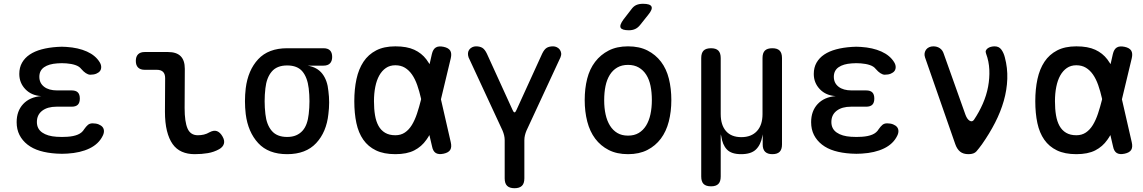

<svg xmlns="http://www.w3.org/2000/svg" viewBox="-20 -805 6040 1015"><path d="M507 -476Q515 -463 515 -450.5Q515 -438 508.5 -429.5Q502 -421 489 -415.5Q476 -410 457 -410Q451 -410 445 -412.5Q439 -415 433.5 -418.5Q428 -422 422 -427.5Q416 -433 409 -441Q399 -454 378.5 -461Q358 -468 331 -470Q318 -471 306.5 -471Q295 -471 283 -470Q238 -467 213 -449.5Q188 -432 188 -399Q188 -366 213 -346.5Q238 -327 282 -327H359Q381 -327 391.5 -316.5Q402 -306 402 -284Q402 -262 391.5 -251.5Q381 -241 359 -241H279Q231 -241 203 -219.5Q175 -198 175 -160Q175 -124 203 -104.5Q231 -85 279 -82Q293 -81 307.5 -81Q322 -81 336 -82Q369 -84 391.5 -93.5Q414 -103 425 -122Q430 -129 435 -135Q440 -141 445 -145Q450 -149 456 -151Q462 -153 470 -153Q488 -153 501.5 -147.5Q515 -142 522 -133.5Q529 -125 529.5 -113Q530 -101 523 -87Q502 -44 453.5 -20.5Q405 3 336 7Q322 8 307.5 8Q293 8 279 7Q230 4 191.5 -7.5Q153 -19 125.5 -40.5Q98 -62 83 -91.5Q68 -121 68 -159Q68 -218 102.5 -255Q137 -292 198 -297Q146 -300 114 -333.5Q82 -367 82 -414Q82 -448 96.5 -473.5Q111 -499 137 -516.5Q163 -534 200 -544Q237 -554 283 -557Q295 -558 306.5 -558Q318 -558 331 -557Q394 -553 439.5 -532.5Q485 -512 507 -476Z M956 -234Q956 -161 971.5 -125.5Q987 -90 1026 -90Q1042 -90 1057.5 -93.5Q1073 -97 1088 -106Q1111 -118 1127.5 -111.5Q1144 -105 1156 -84Q1169 -62 1163.5 -44.5Q1158 -27 1138 -16Q1111 -1 1079 4.5Q1047 10 1009 10Q971 10 941.5 -3Q912 -16 892.5 -43.5Q873 -71 862.5 -113.5Q852 -156 852 -215L853 -392Q853 -414 842 -425Q831 -436 809 -436H745Q722 -436 710 -448Q698 -460 698 -483Q698 -506 710 -518Q722 -530 745 -530H868Q913 -530 935 -508Q957 -486 957 -441Z M1690 -458H1606Q1657 -450 1684 -415Q1711 -380 1716 -324Q1720 -294 1720 -263.5Q1720 -233 1716 -202Q1706 -107 1651.5 -48.5Q1597 10 1498 10Q1399 10 1345 -48.5Q1291 -107 1279 -202Q1275 -236 1275 -270Q1275 -304 1279 -338Q1291 -434 1345 -492Q1399 -550 1498 -550H1690Q1713 -550 1724.5 -538.5Q1736 -527 1736 -504Q1736 -482 1724.5 -470Q1713 -458 1690 -458ZM1498 -81Q1525 -81 1545 -89.5Q1565 -98 1579 -113.5Q1593 -129 1601 -151.5Q1609 -174 1612 -202Q1616 -236 1616 -270Q1616 -304 1612 -338Q1605 -396 1578.5 -427.5Q1552 -459 1498 -459Q1444 -459 1416.5 -426.5Q1389 -394 1383 -338Q1379 -304 1379 -270Q1379 -236 1383 -202Q1389 -146 1416.5 -113.5Q1444 -81 1498 -81Z M2363 -53Q2369 -27 2360 -12.5Q2351 2 2325 7.5Q2299 13 2284 4Q2269 -5 2264 -31L2250 -91Q2242 -77 2234 -66Q2209 -30 2170 -10Q2131 10 2070 10Q2009 10 1967.5 -10Q1926 -30 1900.5 -66.5Q1875 -103 1864 -154.5Q1853 -206 1853 -270Q1853 -334 1864.5 -387Q1876 -440 1901.5 -478.5Q1927 -517 1968.5 -538.5Q2010 -560 2070 -560Q2131 -560 2170 -542Q2209 -524 2234 -491Q2243 -479 2251 -466L2263 -519Q2269 -545 2284 -554Q2299 -563 2325 -557.5Q2351 -552 2360 -537.5Q2369 -523 2363 -497L2311 -280ZM2206 -283Q2197 -323 2185.5 -355.5Q2174 -388 2158 -411Q2142 -434 2120.5 -447Q2099 -460 2070 -460Q2041 -460 2020 -445.5Q1999 -431 1985 -406Q1971 -381 1964 -346Q1957 -311 1957 -270Q1957 -229 1962.5 -196Q1968 -163 1981 -139.5Q1994 -116 2016 -103Q2038 -90 2070 -90Q2099 -90 2120.5 -104.5Q2142 -119 2157.5 -144.5Q2173 -170 2184.5 -204.5Q2196 -239 2206 -279Z M2700 190Q2674 190 2661 177.5Q2648 165 2648 138V-64Q2648 -77 2645 -89.5Q2642 -102 2637 -114L2457 -502Q2453 -514 2454 -524.5Q2455 -535 2461 -543Q2467 -551 2476.5 -555.5Q2486 -560 2496 -560Q2517 -560 2530 -552Q2543 -544 2554 -521L2690 -223Q2695 -211 2700 -211Q2705 -211 2710 -223L2846 -521Q2857 -544 2870 -552Q2883 -560 2904 -560Q2914 -560 2923.5 -555.5Q2933 -551 2939 -543Q2945 -535 2946.5 -524.5Q2948 -514 2943 -502L2763 -114Q2758 -102 2755 -89.5Q2752 -77 2752 -64V138Q2752 165 2739 177.5Q2726 190 2700 190Z M3300 10Q3241 10 3198 -12Q3155 -34 3126.5 -72Q3098 -110 3084.5 -162.5Q3071 -215 3071 -276Q3071 -337 3084 -388.5Q3097 -440 3126 -478Q3155 -516 3198 -538Q3241 -560 3300 -560Q3360 -560 3403 -538Q3446 -516 3474.5 -478.5Q3503 -441 3516 -389Q3529 -337 3529 -276Q3529 -215 3515.5 -162.5Q3502 -110 3473.5 -72Q3445 -34 3402 -12Q3359 10 3300 10ZM3300 -88Q3333 -88 3356.5 -102Q3380 -116 3395.5 -141Q3411 -166 3418.5 -200.5Q3426 -235 3426 -276Q3426 -317 3419 -351Q3412 -385 3396.5 -409.5Q3381 -434 3357 -448Q3333 -462 3300 -462Q3267 -462 3243 -448Q3219 -434 3203.5 -409Q3188 -384 3181 -350Q3174 -316 3174 -275Q3174 -234 3181.5 -200Q3189 -166 3204.5 -141Q3220 -116 3243.5 -102Q3267 -88 3300 -88ZM3364 -673Q3352 -658 3337.5 -651.5Q3323 -645 3305 -645Q3268 -645 3261 -658.5Q3254 -672 3276 -702L3317 -755Q3329 -772 3344 -778.5Q3359 -785 3379 -785Q3417 -785 3424 -770.5Q3431 -756 3407 -727Z M3739 180Q3712 180 3699.5 167.5Q3687 155 3687 128V-498Q3687 -525 3699.5 -537.5Q3712 -550 3739 -550Q3765 -550 3777.5 -537.5Q3790 -525 3790 -498V-202Q3790 -144 3818 -112Q3846 -80 3899 -80Q3952 -80 3981.5 -112Q4011 -144 4011 -202V-498Q4011 -525 4023.5 -537.5Q4036 -550 4063 -550Q4089 -550 4101.5 -537.5Q4114 -525 4114 -498V-41Q4114 -15 4101.5 -2.5Q4089 10 4063 10Q4038 10 4025 -2.5Q4012 -15 4012 -41V-95L4010 -85Q4002 -40 3976.5 -15Q3951 10 3898 10Q3846 10 3822.5 -15Q3799 -40 3793 -85Q3791 -95 3790.5 -95Q3790 -95 3790 -85V128Q3790 155 3777.5 167.5Q3765 180 3739 180Z M4707 -476Q4715 -463 4715 -450.5Q4715 -438 4708.5 -429.5Q4702 -421 4689 -415.5Q4676 -410 4657 -410Q4651 -410 4645 -412.5Q4639 -415 4633.5 -418.5Q4628 -422 4622 -427.5Q4616 -433 4609 -441Q4599 -454 4578.5 -461Q4558 -468 4531 -470Q4518 -471 4506.5 -471Q4495 -471 4483 -470Q4438 -467 4413 -449.5Q4388 -432 4388 -399Q4388 -366 4413 -346.5Q4438 -327 4482 -327H4559Q4581 -327 4591.5 -316.5Q4602 -306 4602 -284Q4602 -262 4591.5 -251.5Q4581 -241 4559 -241H4479Q4431 -241 4403 -219.5Q4375 -198 4375 -160Q4375 -124 4403 -104.5Q4431 -85 4479 -82Q4493 -81 4507.5 -81Q4522 -81 4536 -82Q4569 -84 4591.5 -93.5Q4614 -103 4625 -122Q4630 -129 4635 -135Q4640 -141 4645 -145Q4650 -149 4656 -151Q4662 -153 4670 -153Q4688 -153 4701.5 -147.5Q4715 -142 4722 -133.5Q4729 -125 4729.5 -113Q4730 -101 4723 -87Q4702 -44 4653.5 -20.5Q4605 3 4536 7Q4522 8 4507.5 8Q4493 8 4479 7Q4430 4 4391.5 -7.5Q4353 -19 4325.5 -40.5Q4298 -62 4283 -91.5Q4268 -121 4268 -159Q4268 -218 4302.5 -255Q4337 -292 4398 -297Q4346 -300 4314 -333.5Q4282 -367 4282 -414Q4282 -448 4296.5 -473.5Q4311 -499 4337 -516.5Q4363 -534 4400 -544Q4437 -554 4483 -557Q4495 -558 4506.5 -558Q4518 -558 4531 -557Q4594 -553 4639.5 -532.5Q4685 -512 4707 -476Z M5030 -43 4870 -502Q4866 -514 4868 -524.5Q4870 -535 4876 -543Q4882 -551 4892 -555.5Q4902 -560 4914 -560Q4934 -560 4948.5 -550Q4963 -540 4969 -521L5084 -198Q5093 -174 5106.5 -166.5Q5120 -159 5129 -172Q5156 -212 5175.5 -256.5Q5195 -301 5203.5 -346.5Q5212 -392 5210 -436.5Q5208 -481 5193 -521Q5189 -531 5192 -538Q5195 -545 5202 -550Q5209 -555 5218.5 -557.5Q5228 -560 5238 -560Q5261 -560 5273.5 -543Q5286 -526 5292 -502Q5307 -446 5305 -388Q5303 -330 5286.5 -272Q5270 -214 5240.5 -156.5Q5211 -99 5171 -42Q5155 -20 5142 -5Q5129 10 5100 10Q5072 10 5055.5 -3.5Q5039 -17 5030 -43Z M5963 -53Q5969 -27 5960 -12.5Q5951 2 5925 7.5Q5899 13 5884 4Q5869 -5 5864 -31L5850 -91Q5842 -77 5834 -66Q5809 -30 5770 -10Q5731 10 5670 10Q5609 10 5567.5 -10Q5526 -30 5500.5 -66.5Q5475 -103 5464 -154.5Q5453 -206 5453 -270Q5453 -334 5464.5 -387Q5476 -440 5501.5 -478.5Q5527 -517 5568.5 -538.5Q5610 -560 5670 -560Q5731 -560 5770 -542Q5809 -524 5834 -491Q5843 -479 5851 -466L5863 -519Q5869 -545 5884 -554Q5899 -563 5925 -557.5Q5951 -552 5960 -537.5Q5969 -523 5963 -497L5911 -280ZM5806 -283Q5797 -323 5785.5 -355.5Q5774 -388 5758 -411Q5742 -434 5720.5 -447Q5699 -460 5670 -460Q5641 -460 5620 -445.5Q5599 -431 5585 -406Q5571 -381 5564 -346Q5557 -311 5557 -270Q5557 -229 5562.5 -196Q5568 -163 5581 -139.5Q5594 -116 5616 -103Q5638 -90 5670 -90Q5699 -90 5720.5 -104.5Q5742 -119 5757.5 -144.5Q5773 -170 5784.5 -204.5Q5796 -239 5806 -279Z"/></svg>

Font: Maple Mono NL Medium
Style: Regular
Weight: 500
Monospace: yes
Designer: subframe7536
Version: Version 7.000